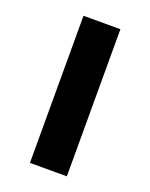

<svg xmlns="http://www.w3.org/2000/svg" viewBox="-107 -590 509 650"><g transform="rotate(20 147.0 -265.0)"><path d="M214 0V-530H81V0Z"/></g></svg>

Font: Be Vietnam Pro SemiBold
Style: Regular
Weight: 600
Designer: Lam Bao, Tony Le, Vietanh Nguyen
Foundry: Yellow Type Foundry
Version: Version 1.002